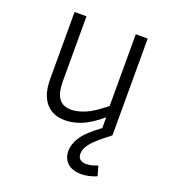

<svg xmlns="http://www.w3.org/2000/svg" viewBox="-130 -586 814 908"><g transform="rotate(20 276.5 -132.0)"><path d="M458 206Q418 223 381 223Q335 223 311 200Q287 177 287 140Q287 106 310.5 69.5Q334 33 401 -16V-70Q345 -23 302.5 -6.5Q260 10 222 10Q158 10 124 -31.5Q90 -73 90 -149V-487H150V-160Q150 -102 170 -74.5Q190 -47 232 -47Q262 -47 300.5 -62.5Q339 -78 398 -126V-487H458V0Q413 34 388.5 57.5Q364 81 354.5 98.5Q345 116 345 134Q345 150 355 160Q365 170 387 170Q412 170 444 157Z"/></g></svg>

Font: Inria Sans Light
Style: Regular
Weight: 300
Designer: Black Foundry Team
Foundry: Black Foundry
Version: Version 1.2; ttfautohint (v1.8.3)